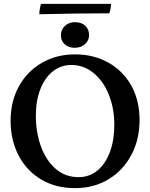

<svg xmlns="http://www.w3.org/2000/svg" viewBox="-20 -967 779 996"><path d="M35 -340Q35 -442 78.5 -520Q122 -598 198 -641.5Q274 -685 369 -685Q466 -685 542.5 -642Q619 -599 661.5 -522Q704 -445 704 -344Q704 -244 661.5 -163.5Q619 -83 543 -37Q467 9 369 9Q269 9 193.5 -36Q118 -81 76.5 -160.5Q35 -240 35 -340ZM573 -319Q573 -405 544.5 -476Q516 -547 465 -588.5Q414 -630 350 -630Q297 -630 255 -597.5Q213 -565 189.5 -505Q166 -445 166 -366Q166 -281 192 -208.5Q218 -136 268 -92Q318 -48 387 -48Q444 -48 486 -83Q528 -118 550.5 -179.5Q573 -241 573 -319ZM296 -783Q296 -814 317 -833Q338 -852 369 -852Q403 -852 422.5 -833.5Q442 -815 442 -784Q442 -757 421 -738Q400 -719 367 -719Q336 -719 316 -737Q296 -755 296 -783ZM547 -898Q381 -898 184 -893Q184 -904 186.5 -920.5Q189 -937 193 -947H556Q556 -925 547 -898Z"/></svg>

Font: Vollkorn SC SemiBold
Style: Regular
Weight: 600
Designer: Friedrich Althausen
Foundry: Friedrich Althausen
Version: Version 4.015